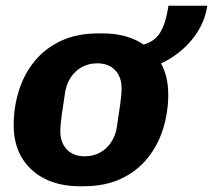

<svg xmlns="http://www.w3.org/2000/svg" viewBox="-20 -637 740 667"><path d="M257.5 10Q187 10 135.5 -16Q84 -42 55.8 -89.2Q27.5 -136.5 27.5 -202Q27.5 -263 45 -320.2Q62.5 -377.5 98.8 -422.8Q135 -468 190.8 -494.5Q246.5 -521 322 -521H335.5Q406 -521 457.2 -495Q508.5 -469 536.5 -421.8Q564.5 -374.5 564.5 -309Q564.5 -248 547 -190.8Q529.5 -133.5 493.2 -88.2Q457 -43 401.5 -16.5Q346 10 270 10ZM274.5 -94Q304 -94 327.2 -106.8Q350.5 -119.5 366 -142.8Q381.5 -166 386 -196Q393 -240.5 397.8 -275.8Q402.5 -311 402.5 -329Q402.5 -369.5 380 -393.2Q357.5 -417 317.5 -417Q288.5 -417 265 -404.2Q241.5 -391.5 226.2 -368.8Q211 -346 206 -315Q199 -271 194.2 -235.8Q189.5 -200.5 189.5 -182Q189.5 -141.5 212.2 -117.8Q235 -94 274.5 -94ZM449.5 -394 461.5 -478.5Q511.5 -486.5 533.8 -519.8Q556 -553 565 -617H700Q692.5 -562 657.5 -513.2Q622.5 -464.5 568.5 -432Q514.5 -399.5 449.5 -394Z"/></svg>

Font: Chivo Medium
Style: Italic
Weight: 500
Italic angle: -8.05°
Designer: Hector Gatti
Foundry: Omnibus-Type
Version: Version 2.002